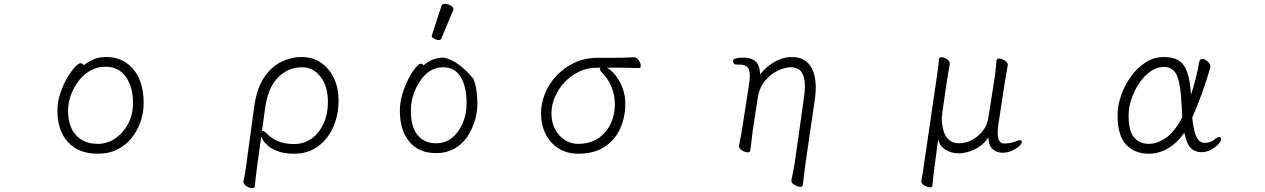

<svg xmlns="http://www.w3.org/2000/svg" viewBox="-20 -779 6540 993"><path d="M412 -442Q432 -457 460.5 -470.5Q489 -484 531 -484Q616 -484 669.5 -421Q723 -358 723 -245Q723 -197 707.5 -151Q692 -105 662 -67Q632 -29 588 -6.5Q544 16 486 16Q386 16 331.5 -44Q277 -104 277 -207Q277 -252 291.5 -295.5Q306 -339 326.5 -374.5Q347 -410 366.5 -431Q386 -452 396 -452Q407 -452 412 -442ZM486 -35Q535 -35 576.5 -63.5Q618 -92 643 -139.5Q668 -187 668 -245Q668 -329 631 -381.5Q594 -434 525 -434Q483 -434 447.5 -414Q412 -394 386.5 -360.5Q361 -327 346.5 -287Q332 -247 332 -208Q332 -125 373 -80Q414 -35 486 -35Z M1239 158Q1244 138 1248 112.5Q1252 87 1254 71L1295 -229Q1308 -321 1345 -377Q1382 -433 1433.5 -458.5Q1485 -484 1539 -484Q1598 -484 1641 -454Q1684 -424 1707.5 -373.5Q1731 -323 1731 -260Q1731 -183 1702.5 -120Q1674 -57 1622.5 -20.5Q1571 16 1502 16Q1452 16 1419 4Q1386 -8 1367 -24.5Q1348 -41 1340 -54.5Q1332 -68 1331 -71L1310 79Q1309 88 1306.5 108Q1304 128 1301.5 149Q1299 170 1298 184Q1297 194 1284 194Q1271 194 1255 184Q1239 174 1239 161ZM1337 -102Q1346 -102 1358 -90Q1410 -34 1501 -34Q1553 -34 1592 -62.5Q1631 -91 1653.5 -140Q1676 -189 1676 -250Q1676 -333 1638 -382Q1600 -431 1541 -431Q1471 -431 1418.5 -379Q1366 -327 1351 -218L1335 -102Z M2213 -594Q2264 -750 2264 -751Q2266 -759 2281 -759Q2296 -759 2310.5 -750.5Q2325 -742 2325 -732Q2325 -730 2325 -729L2262 -578Q2260 -572 2249 -572Q2238 -572 2225.5 -579Q2213 -586 2213 -590Q2213 -592 2213 -594ZM2169 -440 2174 -444Q2217 -481 2277 -481Q2352 -464 2428 -372Q2449 -320 2449 -245Q2449 -152 2396 -70Q2336 13 2236 13Q2146 13 2097 -46.5Q2048 -106 2048 -207Q2048 -250 2061 -292.5Q2074 -335 2092 -370.5Q2110 -406 2128 -427.5Q2146 -449 2155.5 -449Q2165 -449 2167 -446ZM2372 -139Q2393 -186 2393 -245Q2393 -330 2363 -380.5Q2333 -431 2271 -431Q2200 -431 2152.5 -360Q2105 -289 2105 -206Q2105 -123 2139.5 -80.5Q2174 -38 2236 -38Q2325 -38 2372 -139Z M3259 -483Q3273 -483 3283.5 -467Q3294 -451 3294 -438Q3294 -427 3283 -427Q3250 -428 3221 -428.5Q3192 -429 3157 -429H3119Q3145 -414 3166.5 -385.5Q3188 -357 3201 -320.5Q3214 -284 3214 -244Q3214 -171 3186.5 -112Q3159 -53 3105 -18.5Q3051 16 2971 16Q2912 16 2868.5 -11.5Q2825 -39 2801.5 -86.5Q2778 -134 2778 -193Q2778 -244 2798.5 -295Q2819 -346 2858 -387.5Q2897 -429 2951 -454.5Q3005 -480 3071 -480H3153Q3207 -480 3258 -483ZM3067 -429Q3017 -429 2974 -408Q2931 -387 2899 -352.5Q2867 -318 2849.5 -276Q2832 -234 2832 -193Q2832 -147 2850.5 -111.5Q2869 -76 2900 -55.5Q2931 -35 2970 -35Q3030 -35 3072.5 -63Q3115 -91 3137.5 -137.5Q3160 -184 3160 -238Q3160 -288 3142 -331Q3124 -374 3092 -405Q3083 -414 3083 -422Q3083 -425 3085 -429Z M4073 152Q4077 135 4081.5 112.5Q4086 90 4090 65L4138 -274Q4140 -290 4141.5 -305Q4143 -320 4143 -334Q4143 -378 4126.5 -404.5Q4110 -431 4069 -431Q4038 -431 4001.5 -413Q3965 -395 3936.5 -361Q3908 -327 3900 -279L3873 -104Q3872 -95 3869.5 -74Q3867 -53 3864.5 -31.5Q3862 -10 3860 1Q3858 9 3848 9Q3835 9 3818.5 -0.5Q3802 -10 3802 -23V-26Q3806 -44 3811 -71Q3816 -98 3818 -112L3852 -330Q3854 -347 3856 -361.5Q3858 -376 3858 -388Q3858 -418 3846 -431.5Q3834 -445 3803 -445H3789Q3781 -445 3776 -450Q3771 -455 3771 -462Q3771 -473 3785.5 -477Q3800 -481 3826 -481Q3865 -481 3887.5 -461.5Q3910 -442 3911 -395Q3945 -436 3987.5 -460Q4030 -484 4073 -484Q4121 -484 4148.5 -462Q4176 -440 4187.5 -404.5Q4199 -369 4199 -328Q4199 -314 4198 -299Q4197 -284 4195 -270L4145 73L4132 179Q4130 187 4119 187Q4106 187 4089.5 177.5Q4073 168 4073 155Z M5122 -363Q5126 -386 5129.5 -419Q5133 -452 5134 -468Q5136 -476 5146 -476Q5159 -476 5175.5 -466.5Q5192 -457 5192 -443V-441Q5190 -427 5185.5 -403.5Q5181 -380 5177 -355L5144 -139Q5142 -126 5141 -114Q5140 -102 5140 -91Q5140 -37 5174 -37Q5209 -37 5236 -49Q5248 -54 5254 -54Q5265 -54 5265 -46Q5265 -35 5249.5 -21.5Q5234 -8 5211 1.5Q5188 11 5166 11Q5133 11 5113 -8.5Q5093 -28 5092 -68Q5064 -27 5021 -6.5Q4978 14 4938 14Q4901 14 4870.5 -4.5Q4840 -23 4832 -58L4814 78Q4811 99 4807.5 129.5Q4804 160 4802 183Q4801 190 4791 190Q4778 190 4761.5 180.5Q4745 171 4745 159V157Q4749 137 4753 112.5Q4757 88 4759 70L4823 -367Q4827 -392 4831 -423Q4835 -454 4836 -473Q4837 -483 4849 -483Q4862 -483 4877 -473.5Q4892 -464 4892 -450V-446Q4890 -433 4885 -407Q4880 -381 4877 -359L4853 -193Q4852 -186 4851.5 -178.5Q4851 -171 4851 -163Q4851 -137 4858.5 -107.5Q4866 -78 4885.5 -58Q4905 -38 4940 -38Q4973 -38 5005.5 -54.5Q5038 -71 5062 -101Q5086 -131 5092 -172Z M6105 -93Q6070 -41 6022.5 -12.5Q5975 16 5921 16Q5849 16 5804.5 -30.5Q5760 -77 5760 -184Q5760 -231 5777.5 -283Q5795 -335 5827 -380.5Q5859 -426 5903 -455Q5947 -484 5999 -484Q6048 -484 6077 -465.5Q6106 -447 6120.5 -404.5Q6135 -362 6140 -289Q6153 -330 6164 -373Q6175 -416 6182 -458Q6185 -474 6198 -474Q6211 -474 6225.5 -461Q6240 -448 6240 -434Q6240 -433 6239.5 -432Q6239 -431 6239 -429Q6223 -370 6197.5 -299.5Q6172 -229 6146 -171Q6152 -114 6162 -86Q6172 -58 6184.5 -49Q6197 -40 6209 -40Q6222 -40 6235 -43.5Q6248 -47 6260 -57Q6276 -70 6286 -70Q6295 -70 6295 -60Q6295 -48 6280 -32Q6265 -16 6242 -4Q6219 8 6194 8Q6160 8 6138.5 -13.5Q6117 -35 6105 -93ZM6095 -174Q6094 -188 6093 -204Q6092 -220 6091 -237Q6087 -336 6068.5 -384.5Q6050 -433 5999 -433Q5963 -433 5930.5 -410Q5898 -387 5872.5 -349.5Q5847 -312 5832 -268Q5817 -224 5817 -182Q5817 -100 5846 -67.5Q5875 -35 5921 -35Q5965 -35 6011 -67Q6057 -99 6095 -174Z"/></svg>

Font: Moon Stars Kai T HW Light
Style: Regular
Weight: 300
Designer: GuiWonder
Version: Version 1.101